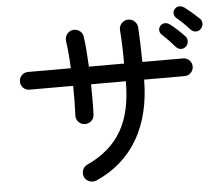

<svg xmlns="http://www.w3.org/2000/svg" viewBox="-57 -877 1113 973"><g transform="rotate(-5 500.0 -390.0)"><path d="M395 30C580 -51 679 -221 680 -458H886C911 -458 931 -478 931 -503C931 -528 911 -548 886 -548H679C678 -613 676 -680 673 -726C670 -751 648 -770 622 -768C597 -766 578 -743 580 -718C584 -674 586 -610 586 -548H407C404 -607 400 -663 394 -702C391 -727 366 -744 341 -740C316 -736 299 -712 303 -686C308 -651 313 -601 315 -548H97C72 -548 52 -528 52 -503C52 -478 72 -458 97 -458H319C320 -403 319 -351 317 -309C315 -284 334 -261 360 -260C385 -258 408 -277 409 -303C411 -346 411 -401 410 -458H587C587 -253 517 -129 356 -54C333 -44 323 -16 333 7C344 30 371 40 395 30ZM787 -724C773 -709 776 -689 789 -677C811 -657 835 -632 854 -610C867 -594 890 -592 905 -606C919 -619 922 -643 908 -658C888 -679 856 -710 836 -724C821 -736 801 -738 787 -724ZM866 -801C853 -787 856 -767 870 -755C893 -736 917 -712 937 -690C950 -675 974 -674 988 -689C1002 -703 1004 -727 989 -741C968 -761 935 -790 915 -804C899 -815 879 -817 866 -801Z"/></g></svg>

Font: 寒蝉半圆体
Style: Regular
Weight: 400
Designer: Yoshimichi Ohira & Warren
Foundry: ChillType
Version: Version 1.800;Glyphs 3.1.1 (3135)